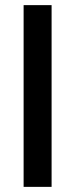

<svg xmlns="http://www.w3.org/2000/svg" viewBox="-20 -728 294 748"><path d="M72 -708H181V0H72Z"/></svg>

Font: Cairo SemiBold
Style: Regular
Weight: 600
Designer: Mohamed Gaber, Accademia di Belle Arti di Urbino and others
Foundry: Kief Type Foundry, Accademia di Belle Arti di Urbino and others
Version: Version 3.011